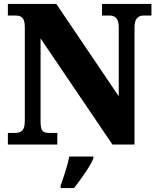

<svg xmlns="http://www.w3.org/2000/svg" viewBox="-20 -734 797 975"><path d="M20 0H271V-59H231C198 -59 186 -66 186 -120V-539L551 0H663V-594C663 -639 681 -655 709 -655H749V-714H498V-655H538C563 -655 583 -641 583 -598V-245L266 -714H20V-655H59C84 -655 106 -648 106 -598V-120C106 -66 85 -59 51 -59H20ZM288 208V221H356C390 177 437 113 454 71V61H332C324 103 302 170 288 208Z"/></svg>

Font: Noto Serif Ethiopic SemiCondensed Black
Style: Regular
Weight: 900
Width: 4
Designer: Monotype Design Team
Foundry: Monotype Imaging Inc.
Version: Version 2.102